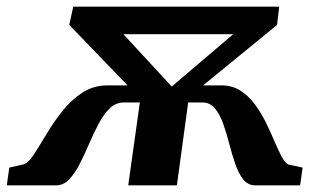

<svg xmlns="http://www.w3.org/2000/svg" viewBox="-92 -558 930 578"><path d="M-71.5 0 -64 -53.5 -20 -63.5Q-5.5 -69 11 -94.5Q27.5 -120 48 -154.5Q68.5 -189 94.8 -222.5Q121 -256 155 -278.5Q189 -301 232 -301H292L116.5 -483L128.5 -538H748.5L742 -483L519.5 -301H574.5Q607 -301 632 -285Q657 -269 675.8 -243.2Q694.5 -217.5 708.8 -188.5Q723 -159.5 734.5 -132.2Q746 -105 756 -86.2Q766 -67.5 776.5 -62.5L819 -53.5L811.5 0H676.5Q654.5 0 640.2 -18Q626 -36 616.2 -64.5Q606.5 -93 598.2 -125Q590 -157 580 -185.2Q570 -213.5 555.2 -231.5Q540.5 -249.5 517 -249.5H474.5L440.5 0H294L329 -249.5H280.5Q256.5 -249.5 238 -231.5Q219.5 -213.5 204.8 -185.2Q190 -157 176.2 -125Q162.5 -93 148 -64.5Q133.5 -36 116.2 -18Q99 0 76.5 0ZM425 -297.5 610 -455H279.5Z"/></svg>

Font: Merriweather 60pt ExtraBold
Style: Italic
Weight: 800
Italic angle: -7.8°
Version: Version 2.101